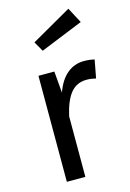

<svg xmlns="http://www.w3.org/2000/svg" viewBox="-122 -861 626 922"><g transform="rotate(-15 191.5 -400.5)"><path d="M373 -533 356 -443Q332 -449 310 -449Q261 -449 231 -413Q201 -377 184 -301V0H92V-527H171L180 -420Q201 -479 237 -509Q273 -539 321 -539Q349 -539 373 -533ZM355 -724 143 -638 115 -687 314 -801Z"/></g></svg>

Font: Fira Sans
Style: Regular
Weight: 400
Designer: bBox Type GmbH & Carrois Corporate GbR & Edenspiekermann AG
Foundry: bBox Type GmbH & Carrois Corporate GbR & Edenspiekermann AG
Version: Version 4.301